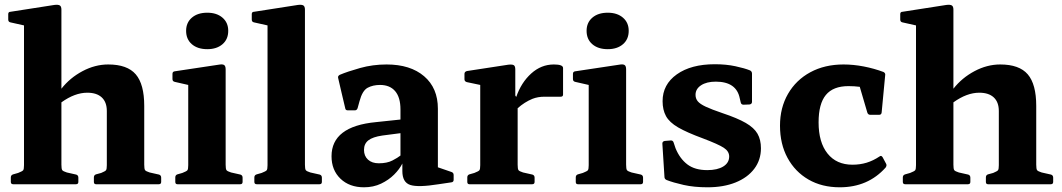

<svg xmlns="http://www.w3.org/2000/svg" viewBox="-20 -783 4512 816"><path d="M36 0Q26 0 26 -10V-29Q26 -39 36 -42L57 -48Q75 -55 78.5 -59.5Q82 -64 82 -81V-675L24 -688Q15 -690 15 -700V-723Q15 -733 25 -733L211 -762Q227 -764 234 -760Q241 -756 241 -742V-406Q277 -452 330.5 -480.5Q384 -509 440 -509Q521 -509 557 -467Q593 -425 593 -333V-83Q593 -65 596.5 -60Q600 -55 616 -50L656 -41Q665 -38 665 -28V-10Q665 0 655 0H388Q379 0 379 -10V-29Q379 -39 388 -42L410 -48Q427 -55 430.5 -59.5Q434 -64 434 -81V-311Q434 -349 412.5 -369Q391 -389 351 -389Q298 -389 241 -348V-83Q241 -65 244.5 -60Q248 -55 264 -50L304 -41Q313 -38 313 -28V-10Q313 0 303 0Z M734 0Q725 0 725 -10V-29Q725 -39 734 -42L755 -48Q773 -55 776.5 -59.5Q780 -64 780 -81V-422L723 -435Q713 -437 713 -447V-469Q713 -479 723 -480L909 -508Q925 -511 932 -507Q939 -503 939 -488V-83Q939 -65 942.5 -60Q946 -55 962 -50L1002 -41Q1011 -38 1011 -28V-10Q1011 0 1001 0ZM861 -574Q820 -574 795.5 -595Q771 -616 771 -652Q771 -687 795.5 -708Q820 -729 861 -729Q901 -729 925.5 -708Q950 -687 950 -652Q950 -616 925.5 -595Q901 -574 861 -574Z M1071 0Q1061 0 1061 -10V-29Q1061 -39 1071 -42L1092 -48Q1110 -55 1113.5 -59.5Q1117 -64 1117 -81V-675L1059 -688Q1050 -690 1050 -700V-723Q1050 -733 1060 -733L1246 -762Q1262 -764 1269 -760Q1276 -756 1276 -742V-83Q1276 -65 1279.5 -60Q1283 -55 1299 -50L1339 -41Q1348 -38 1348 -28V-10Q1348 0 1338 0Z M1527 13Q1465 13 1427 -23.5Q1389 -60 1389 -119Q1389 -246 1578 -264L1682 -275V-318Q1682 -369 1659.5 -395.5Q1637 -422 1595 -422Q1565 -422 1542.5 -410Q1520 -398 1508 -353L1500 -324Q1497 -314 1488 -314H1458Q1448 -314 1447 -324Q1439 -357 1431.5 -389.5Q1424 -422 1417 -452Q1415 -460 1424 -465Q1457 -479 1510.5 -494Q1564 -509 1623 -509Q1724 -509 1782.5 -459Q1841 -409 1841 -321V-72L1899 -52Q1908 -49 1908 -39V-19Q1908 -9 1898 -8L1844 0Q1757 14 1723.5 3Q1690 -8 1690 -56V-88Q1678 -64 1655 -41Q1632 -18 1599.5 -2.5Q1567 13 1527 13ZM1590 -89Q1625 -89 1648 -101Q1671 -113 1682 -122V-217L1605 -207Q1564 -201 1545.5 -186.5Q1527 -172 1527 -146Q1527 -120 1544 -104.5Q1561 -89 1590 -89Z M1975 0Q1966 0 1966 -10V-29Q1966 -39 1975 -42L1996 -48Q2014 -55 2017.5 -59.5Q2021 -64 2021 -81V-422L1964 -434Q1954 -437 1954 -446V-469Q1954 -478 1964 -481L2140 -508Q2157 -510 2163.5 -506Q2170 -502 2170 -488V-377L2174 -371Q2195 -432 2237.5 -470.5Q2280 -509 2334 -509Q2373 -509 2373 -494V-381Q2373 -372 2363 -372H2294Q2266 -372 2243 -363Q2209 -349 2180 -323V-83Q2180 -65 2183.5 -60Q2187 -55 2203 -50L2243 -41Q2252 -38 2252 -28V-10Q2252 0 2242 0Z M2436 0Q2427 0 2427 -10V-29Q2427 -39 2436 -42L2457 -48Q2475 -55 2478.5 -59.5Q2482 -64 2482 -81V-422L2425 -435Q2415 -437 2415 -447V-469Q2415 -479 2425 -480L2611 -508Q2627 -511 2634 -507Q2641 -503 2641 -488V-83Q2641 -65 2644.5 -60Q2648 -55 2664 -50L2704 -41Q2713 -38 2713 -28V-10Q2713 0 2703 0ZM2563 -574Q2522 -574 2497.5 -595Q2473 -616 2473 -652Q2473 -687 2497.5 -708Q2522 -729 2563 -729Q2603 -729 2627.5 -708Q2652 -687 2652 -652Q2652 -616 2627.5 -595Q2603 -574 2563 -574Z M3051 -302Q3114 -281 3149.5 -260.5Q3185 -240 3199.5 -214.5Q3214 -189 3214 -153Q3214 -103 3185.5 -65.5Q3157 -28 3106 -7.5Q3055 13 2987 13Q2930 13 2885.5 3Q2841 -7 2813 -18Q2804 -22 2804 -31L2795 -173Q2795 -182 2805 -184L2830 -186Q2840 -187 2843 -177L2851 -153Q2869 -109 2901 -84.5Q2933 -60 2986 -60Q3029 -60 3054 -75.5Q3079 -91 3079 -118Q3079 -140 3056 -155Q3033 -170 2967 -195Q2899 -220 2862 -241.5Q2825 -263 2810.5 -289.5Q2796 -316 2796 -353Q2796 -424 2856.5 -467Q2917 -510 3018 -510Q3066 -510 3105.5 -501.5Q3145 -493 3167 -484Q3176 -480 3176 -470V-350Q3176 -341 3166 -339L3140 -338Q3130 -338 3128 -348L3124 -365Q3110 -436 3022 -436Q2983 -436 2959.5 -420.5Q2936 -405 2936 -380Q2936 -364 2945.5 -352.5Q2955 -341 2979.5 -329.5Q3004 -318 3051 -302Z M3549 13Q3473 13 3416 -20Q3359 -53 3327 -112Q3295 -171 3295 -249Q3295 -325 3329 -384Q3363 -443 3424 -476Q3485 -509 3565 -509Q3607 -509 3651 -500.5Q3695 -492 3735 -477Q3744 -472 3742 -463L3727 -305Q3726 -295 3716 -295H3679Q3669 -295 3666 -305L3634 -414Q3611 -417 3586 -417Q3521 -417 3490 -379.5Q3459 -342 3459 -263Q3459 -178 3497 -130.5Q3535 -83 3603 -83Q3635 -83 3663 -91.5Q3691 -100 3718 -118Q3725 -124 3731 -115L3746 -87Q3750 -80 3744 -71Q3669 13 3549 13Z M3827 0Q3817 0 3817 -10V-29Q3817 -39 3827 -42L3848 -48Q3866 -55 3869.5 -59.5Q3873 -64 3873 -81V-675L3815 -688Q3806 -690 3806 -700V-723Q3806 -733 3816 -733L4002 -762Q4018 -764 4025 -760Q4032 -756 4032 -742V-406Q4068 -452 4121.5 -480.5Q4175 -509 4231 -509Q4312 -509 4348 -467Q4384 -425 4384 -333V-83Q4384 -65 4387.5 -60Q4391 -55 4407 -50L4447 -41Q4456 -38 4456 -28V-10Q4456 0 4446 0H4179Q4170 0 4170 -10V-29Q4170 -39 4179 -42L4201 -48Q4218 -55 4221.5 -59.5Q4225 -64 4225 -81V-311Q4225 -349 4203.5 -369Q4182 -389 4142 -389Q4089 -389 4032 -348V-83Q4032 -65 4035.5 -60Q4039 -55 4055 -50L4095 -41Q4104 -38 4104 -28V-10Q4104 0 4094 0Z"/></svg>

Font: Hahmlet
Style: Bold
Weight: 700
Designer: Minjoo Ham & Mark Frömberg
Foundry: hypertype
Version: Version 1.002; ttfautohint (v1.8.3)